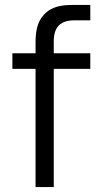

<svg xmlns="http://www.w3.org/2000/svg" viewBox="-20 -755 394 775"><path d="M197 0V-477H344.5V-540H197V-588C197 -646.5 224.5 -673 280.5 -673H344.5V-735H275.5C234 -735 189.5 -731 157 -695.5C127.5 -663.5 123.5 -621.5 123.5 -580V-540H30V-477H123.5V0Z"/></svg>

Font: Manrope
Style: Regular
Weight: 400
Designer: Mikhail Sharanda
Foundry: Mikhail Sharanda
Version: Version 4.505